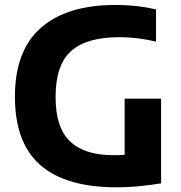

<svg xmlns="http://www.w3.org/2000/svg" viewBox="-20 -770 753 798"><path d="M464.5 8.5Q253.5 8.5 147.8 -83.8Q42 -176 42 -368.5Q42 -559.5 150 -654.5Q258 -749.5 461.5 -749.5Q548.5 -749.5 628.5 -731V-597Q551.5 -615.5 476 -615.5Q340.5 -615.5 275.8 -558Q211 -500.5 211 -366Q211 -240 271 -182.5Q331 -125 452 -125Q475 -125 498 -126.5V-360H649.5V-8Q601.5 0 555.8 4.2Q510 8.5 464.5 8.5Z"/></svg>

Font: Encode Sans
Style: Bold
Weight: 700
Designer: Multiple Designers
Foundry: Impallari Type
Version: Version 3.002; ttfautohint (v1.8.3) -l 8 -r 50 -G 200 -x 14 